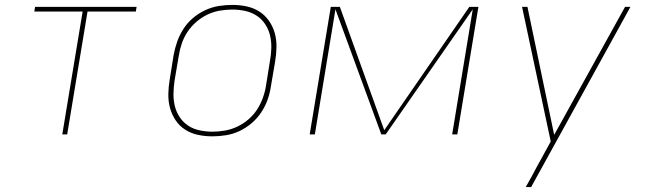

<svg xmlns="http://www.w3.org/2000/svg" viewBox="-20 -548 2640 783"><path d="M234 0 317 -501H120L123 -520H537L534 -501H337L254 0Z M846 8Q816 8 787.5 2Q759 -4 735.5 -19Q712 -34 696.5 -57Q681 -80 673.5 -107Q666 -134 666.5 -164Q667 -194 672 -223L688 -323Q693 -351 702.5 -378Q712 -405 728 -430Q744 -455 767 -474.5Q790 -494 817 -506.5Q844 -519 872 -523.5Q900 -528 927 -528Q957 -528 985.5 -522Q1014 -516 1037.5 -501Q1061 -486 1077 -463Q1093 -440 1100.5 -413Q1108 -386 1107.5 -356Q1107 -326 1102 -297L1085 -197Q1081 -169 1071.5 -142Q1062 -115 1045.5 -90Q1029 -65 1006 -45.5Q983 -26 956.5 -13.5Q930 -1 901.5 3.5Q873 8 846 8ZM847 -11Q872 -11 897.5 -15.5Q923 -20 947.5 -31.5Q972 -43 993 -61Q1014 -79 1028.5 -101.5Q1043 -124 1052 -149Q1061 -174 1065 -200L1081 -300Q1086 -326 1086.5 -353Q1087 -380 1081 -404.5Q1075 -429 1061 -450Q1047 -471 1026 -484.5Q1005 -498 979.5 -503.5Q954 -509 927 -509Q902 -509 876 -504.5Q850 -500 826 -488.5Q802 -477 781 -459Q760 -441 745 -418.5Q730 -396 721.5 -371Q713 -346 709 -320L692 -220Q688 -194 687.5 -167Q687 -140 693 -115.5Q699 -91 713 -70Q727 -49 747.5 -35.5Q768 -22 794 -16.5Q820 -11 847 -11Z M1243 0 1329 -520H1366L1547 -17L1894 -520H1931L1845 0H1824L1908 -510L1553 0H1535L1348 -510L1264 0Z M2124 215Q2136 194 2147.5 173Q2159 152 2170 131L2226 29L2109 -520H2131L2240 2L2529 -520H2551L2146 215Z"/></svg>

Font: Iosevka Aile Thin Oblique
Style: Regular
Weight: 100
Italic angle: -9°
Designer: Belleve Invis
Foundry: Belleve Invis
Version: Version 31.1.0; ttfautohint (v1.8.4)